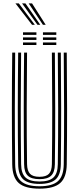

<svg xmlns="http://www.w3.org/2000/svg" viewBox="-20 -1112 468 1139"><path d="M214.5 7.2Q128.8 7.2 91.1 -26.2Q53.5 -59.8 52.5 -137Q50.5 -298.8 50.5 -465.1Q50.5 -631.5 52.5 -800H70Q68.2 -641.2 68 -473.1Q67.8 -305 70 -137.2Q71 -66.8 104.9 -36.9Q138.8 -7 214.5 -7Q289.5 -7 323.4 -36.9Q357.2 -66.8 358.2 -137.2Q360.5 -301 360.2 -467.4Q360 -633.8 358.2 -800H376Q377.8 -633.8 378 -468.8Q378.2 -303.8 376 -137Q374.8 -59.8 337.2 -26.2Q299.8 7.2 214.5 7.2ZM214.5 -21Q147.5 -21 118 -48Q88.5 -75 87.8 -137.5Q85.5 -303.2 85.6 -468.4Q85.8 -633.5 87.8 -800H105.2Q103.5 -639.8 103.2 -472.2Q103 -304.8 105.2 -137.8Q106 -82.5 131.5 -58.9Q157 -35.2 214.5 -35.2Q271.5 -35.2 296.9 -58.9Q322.2 -82.5 323 -137.8Q325.2 -301.5 325 -467.5Q324.8 -633.5 323 -800H340.8Q342.5 -633.2 342.8 -468.8Q343 -304.2 340.8 -137.5Q339.8 -75 310.4 -48Q281 -21 214.5 -21ZM214.5 -49.2Q166.2 -49.2 144.9 -69.8Q123.5 -90.2 123 -138Q120.8 -303.8 120.9 -468.6Q121 -633.5 123 -800H140.5Q138.8 -641.2 138.5 -472.8Q138.2 -304.2 140.5 -138.2Q141.2 -98.8 158 -81Q174.8 -63.2 214.5 -63.2Q253.8 -63.2 270.5 -81Q287.2 -98.8 287.8 -138.2Q290 -303 289.8 -468.2Q289.5 -633.5 287.8 -800H305.5Q307.2 -632.8 307.5 -468.5Q307.8 -304.2 305.5 -138Q304.8 -90 283.2 -69.6Q261.8 -49.2 214.5 -49.2ZM234.8 -905V-920H314V-905ZM116.5 -905V-920H196V-905ZM116.5 -875V-890H196V-875ZM234.8 -875V-890H314V-875ZM116.5 -845V-860H196V-845ZM234.8 -845V-860H314V-845ZM170 -965 71.5 -1092H91.5L186.5 -965ZM202.2 -965 110.8 -1092H130.8L218.8 -965ZM234.5 -965 150 -1092H170L251 -965Z"/></svg>

Font: Big Shoulders Inline Text Medium
Style: Regular
Weight: 500
Designer: Patric King
Foundry: XO Type Co
Version: Version 1.000